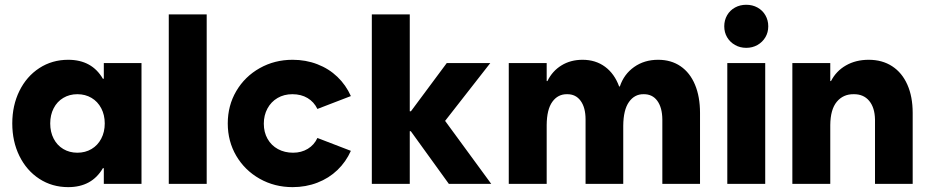

<svg xmlns="http://www.w3.org/2000/svg" viewBox="-20 -767 3884 801"><path d="M417 -252Q417 -287.6 402.3 -315.4Q387.7 -343.3 361.8 -358.6Q335.9 -374 302.7 -374Q270 -374 244.1 -358.6Q218.3 -343.3 203.9 -315.4Q189.5 -287.6 189.5 -252Q189.5 -216.3 203.9 -188.5Q218.3 -160.6 244.1 -145.3Q270 -129.9 302.7 -129.9Q335.9 -129.9 361.8 -145.3Q387.7 -160.6 402.3 -188.5Q417 -216.3 417 -252ZM413.1 0V-65.4H409.2Q363.3 13.7 264.6 13.7Q197.3 13.7 144 -21Q90.8 -55.7 61 -116.2Q31.2 -176.8 31.2 -252Q31.2 -327.1 61 -387.7Q90.8 -448.2 144 -482.9Q197.3 -517.6 264.6 -517.6Q363.3 -517.6 409.2 -438.5H413.1V-503.9H570.3V0Z M684.1 -707H842.3V0H684.1Z M930.2 -252Q930.2 -326.7 965.8 -387.2Q1001.5 -447.8 1063.5 -482.7Q1125.5 -517.6 1200.7 -517.6Q1255.9 -517.6 1304 -499Q1352.1 -480.5 1387.7 -446.3Q1423.3 -412.1 1443.8 -366.2L1304.2 -312.5Q1290 -341.8 1263.2 -357.9Q1236.3 -374 1199.7 -374Q1165 -374 1137.9 -358.2Q1110.8 -342.3 1095.7 -314.2Q1080.6 -286.1 1080.6 -251Q1080.6 -215.3 1096.2 -187.7Q1111.8 -160.2 1139.6 -145Q1167.5 -129.9 1202.6 -129.9Q1237.3 -129.9 1264.2 -146.2Q1291 -162.6 1304.2 -191.4L1443.8 -137.7Q1423.3 -91.8 1387.7 -57.6Q1352.1 -23.4 1304 -4.9Q1255.9 13.7 1200.7 13.7Q1125.5 13.7 1063.5 -21.2Q1001.5 -56.2 965.8 -116.7Q930.2 -177.2 930.2 -252Z M1531.2 -707H1689.5V-302.7H1694.3L1843.8 -503.9H2025.4L1836.9 -262.7L2029.3 0H1852.5L1693.8 -219.7H1689.5V0H1531.2Z M2102.5 -503.9H2260.7V-428.7H2263.7Q2284.2 -470.7 2322.3 -494.1Q2360.4 -517.6 2410.2 -517.6Q2464.8 -517.6 2504.2 -488.5Q2543.5 -459.5 2563 -406.2H2565.9Q2583 -457.5 2625.5 -487.5Q2668 -517.6 2725.6 -517.6Q2779.8 -517.6 2819.1 -490.7Q2858.4 -463.9 2879.4 -413.8Q2900.4 -363.8 2900.4 -295.9V0H2743.2V-268.6Q2742.7 -318.4 2722.2 -346.4Q2701.7 -374.5 2665 -374Q2627.4 -374.5 2604 -341.6Q2580.6 -308.6 2580.1 -242.2V0H2422.9V-268.6Q2422.9 -318.4 2402.3 -346.4Q2381.8 -374.5 2345.7 -374Q2307.6 -374.5 2284.4 -342.5Q2261.2 -310.5 2260.7 -245.6V0H2102.5Z M3014.2 -503.9H3172.4V0H3014.2ZM3001.5 -657.2Q3001.5 -682.6 3013.4 -703.4Q3025.4 -724.1 3046.4 -735.6Q3067.4 -747.1 3093.3 -747.1Q3119.1 -747.1 3140.1 -735.6Q3161.1 -724.1 3173.1 -703.4Q3185.1 -682.6 3185.1 -657.2Q3185.1 -631.8 3173.1 -611.6Q3161.1 -591.3 3140.1 -579.3Q3119.1 -567.4 3093.3 -567.4Q3067.4 -567.4 3046.4 -579.3Q3025.4 -591.3 3013.4 -611.6Q3001.5 -631.8 3001.5 -657.2Z M3285.6 -503.9H3443.8V-428.7H3446.8Q3468.3 -470.7 3509.3 -494.1Q3550.3 -517.6 3604 -517.6Q3660.6 -517.6 3701.9 -490.7Q3743.2 -463.9 3765.4 -413.8Q3787.6 -363.8 3787.6 -295.9V0H3630.4V-268.6Q3629.4 -318.4 3606 -346.4Q3582.5 -374.5 3541.5 -374Q3497.6 -374.5 3470.9 -342.3Q3444.3 -310.1 3443.8 -245.1V0H3285.6Z"/></svg>

Font: Wanted Sans ExtraBold
Style: Regular
Weight: 800
Designer: Original Design by Kil Hyung-jin and Kang Hanbin, Wanted Lab, Inc; Hangeul from Source Han Sans by Jang Soo-young and Ka
Foundry: Wanted Lab, Inc.
Version: Version 1.003